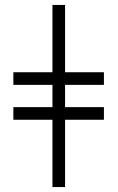

<svg xmlns="http://www.w3.org/2000/svg" viewBox="-20 -756 475 776"><path d="M400 -272V-323H243V-413H400V-464H243V-736H192V-464H34V-413H192V-323H34V-272H192V0H243V-272Z"/></svg>

Font: STIX Math
Style: Regular
Weight: 400
Designer: MicroPress Inc., with final additions and corrections provided by Coen Hoffman, Elsevier (retired)
Version: Version 1.1.0